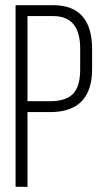

<svg xmlns="http://www.w3.org/2000/svg" viewBox="-20 -720 406 740"><path d="M40 -700H185Q335 -700 335 -530V-454Q335 -288 173 -288H86V0H40ZM86 -330H173Q234 -330 261.5 -358.5Q289 -387 289 -451V-533Q289 -658 185 -658H86Z"/></svg>

Font: Bebas Neue Book
Style: Regular
Weight: 400
Designer: Ryoichi Tsunekawa
Foundry: Ryoichi Tsunekawa
Version: Version 001.003